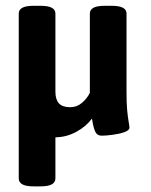

<svg xmlns="http://www.w3.org/2000/svg" viewBox="-20 -476 532 675"><path d="M432.6 -45.9Q435.1 -32.7 435.1 -27.3Q435.1 -17.6 416.7 -11.2Q398.4 -4.9 375.2 -2Q352.1 1 337.4 1Q321.8 1 315.4 -12Q309.1 -24.9 305.2 -48.3L303.2 -59.1Q283.2 -31.7 248.5 -12.7Q213.9 6.3 174.8 6.8V150.9Q174.8 165 162.1 172.1Q149.4 179.2 122.6 179.2H98.1Q71.3 179.2 58.6 172.1Q45.9 165 45.9 150.9V-428.2Q45.9 -441.9 58.6 -448.7Q71.3 -455.6 98.1 -455.6H122.6Q149.4 -455.6 162.1 -448.7Q174.8 -441.9 174.8 -428.2V-153.3Q174.8 -126.5 187 -112.8Q199.2 -99.1 226.6 -99.1Q250.5 -99.1 268.3 -114.5Q286.1 -129.9 295.9 -149.4V-428.2Q295.9 -441.9 308.6 -448.7Q321.3 -455.6 348.1 -455.6H372.6Q399.4 -455.6 412.1 -448.7Q424.8 -441.9 424.8 -428.2V-153.3Q424.8 -112.3 427 -89.1Q429.2 -65.9 432.6 -45.9Z"/></svg>

Font: Jaldi
Style: Bold
Weight: 400
Designer: Pablo Cosgaya and Nicolas Silva
Foundry: Omnibus-Type
Version: Version 1.007